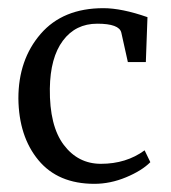

<svg xmlns="http://www.w3.org/2000/svg" viewBox="-20 -442 418 470"><path d="M25 -201Q25 -296 79.5 -359Q134 -422 233 -422Q278 -422 341 -400L337 -290H293L277 -362Q272 -384 218 -384Q165 -384 134 -342.5Q103 -301 102 -225Q101 -134 136 -87.5Q171 -41 227 -41Q289 -41 334 -74L348 -45Q327 -24 288.5 -8Q250 8 211 8Q122 8 74 -50Q26 -108 25 -201Z"/></svg>

Font: Aikya
Style: Regular
Weight: 400
Designer: Neelakash Kshetrimayum (Latin subset based on Merriweather by Eben Sorkin)
Foundry: Brand New Type
Version: Version 1.00 b005